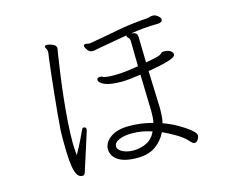

<svg xmlns="http://www.w3.org/2000/svg" viewBox="-98 -839 1196 984"><g transform="rotate(-15 500.0 -347.0)"><path d="M698 -220V-233Q697 -262 695 -316.5Q693 -371 691 -428Q745 -437 775 -444.5Q805 -452 818.5 -458Q832 -464 835.5 -469Q839 -474 839 -477Q839 -487 827.5 -496Q816 -505 793 -505H788Q781 -504 776.5 -499.5Q772 -495 764 -491Q758 -488 737.5 -483.5Q717 -479 690 -474Q689 -524 688 -561.5Q687 -599 687 -606Q687 -623 680.5 -629Q674 -635 656 -638Q724 -649 797 -650Q824 -650 824 -666Q824 -669 823 -671Q821 -679 810 -687.5Q799 -696 789 -697H784Q775 -697 767 -694.5Q759 -692 750 -691Q668 -686 588 -670.5Q508 -655 443 -644Q442 -644 440 -643.5Q438 -643 436 -643Q430 -643 425.5 -644.5Q421 -646 416 -646Q404 -646 404 -637Q404 -632 414 -616.5Q424 -601 442 -601Q449 -601 456 -603Q463 -605 470 -606Q510 -613 549 -620Q588 -627 628 -634V-633Q628 -625 635.5 -618.5Q643 -612 643 -599Q643 -582 643.5 -546Q644 -510 645 -466Q619 -462 593 -458.5Q567 -455 547 -454Q538 -454 530.5 -453.5Q523 -453 515 -453Q469 -453 455 -461Q452 -464 442 -464Q432 -464 428 -459Q426 -455 426 -452Q426 -437 454.5 -424Q483 -411 547 -411Q564 -411 590.5 -414Q617 -417 646 -421L651 -230V-215Q651 -202 650 -189.5Q649 -177 646 -165Q586 -182 521 -182Q457 -182 421.5 -156Q386 -130 386 -95Q386 -59 419.5 -36Q453 -13 521 -13Q580 -13 617.5 -39Q655 -65 676 -108Q711 -92 747 -70.5Q783 -49 805 -23Q816 -11 825 -11Q831 -11 835.5 -15Q840 -19 843 -23Q846 -29 848 -34.5Q850 -40 850 -45Q850 -57 825 -77.5Q800 -98 763.5 -118.5Q727 -139 691 -151Q695 -168 696.5 -186Q698 -204 698 -220ZM219 -657V-652Q218 -649 214 -617Q210 -585 204.5 -536.5Q199 -488 193.5 -434Q188 -380 183.5 -331.5Q179 -283 177 -252Q177 -248 176.5 -233.5Q176 -219 176 -199Q176 -132 179.5 -92Q183 -52 190 -31.5Q197 -11 206 -4Q215 3 225 3Q237 3 241 -12Q242 -16 248 -34.5Q254 -53 262.5 -79Q271 -105 279.5 -132Q288 -159 295 -181Q302 -203 305 -212Q306 -216 306.5 -219Q307 -222 307 -224Q307 -231 300 -234Q299 -234 298.5 -234.5Q298 -235 296 -235Q287 -235 284 -226Q278 -213 262.5 -180.5Q247 -148 224 -107Q223 -121 221.5 -138.5Q220 -156 220 -176Q220 -224 224 -283.5Q228 -343 235 -407Q242 -471 250.5 -532.5Q259 -594 267 -644Q268 -649 269 -653.5Q270 -658 270 -662Q270 -674 260 -680.5Q250 -687 238 -690Q226 -693 220 -693Q213 -693 210 -688V-686Q210 -680 214.5 -674Q219 -668 219 -657ZM631 -124Q614 -87 582 -71Q550 -55 511 -55Q479 -55 454.5 -67.5Q430 -80 430 -97Q430 -119 457.5 -130.5Q485 -142 524 -142Q556 -142 581.5 -137Q607 -132 631 -124Z"/></g></svg>

Font: Klee One
Style: Regular
Weight: 400
Designer: Fontworks Inc.
Foundry: Fontworks Inc.
Version: Version 1.100